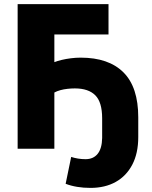

<svg xmlns="http://www.w3.org/2000/svg" viewBox="-20 -725 743 936"><path d="M421 191Q387 191 356.5 186Q326 181 300 171L327 40Q342 45 360 48Q378 51 397 51Q435 51 456 25Q477 -1 478 -52V-148Q478 -227 444.5 -260.5Q411 -294 345 -294Q328 -294 309.5 -292Q291 -290 274.5 -285.5Q258 -281 245 -274V0H66V-705H509V-557H245V-422Q260 -428 281 -433Q302 -438 326 -441Q350 -444 373 -444Q510 -444 582 -372Q654 -300 654 -153V-57Q654 22 625 77.5Q596 133 544 162Q492 191 421 191Z"/></svg>

Font: Nunito Sans 10pt SemiCondensed Black
Style: Regular
Weight: 900
Width: 4
Designer: Vernon Adams
Foundry: Vernon Adams
Version: Version 3.101;gftools[0.9.27]